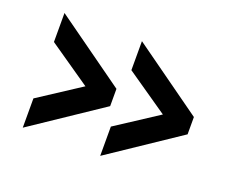

<svg xmlns="http://www.w3.org/2000/svg" viewBox="-80 -601 809 678"><g transform="rotate(20 324.5 -261.5)"><path d="M613 -223 349 -46V-156L507 -259L349 -368V-477L613 -288ZM322 -223 58 -46V-156L216 -259L58 -368V-477L322 -288Z"/></g></svg>

Font: PTCRaleway
Style: Bold
Weight: 700
Designer: Matt McInerney, Pablo Impallari, Rodrigo Fuenzalida
Foundry: Matt McInerney, Pablo Impallari, Rodrigo Fuenzalida
Version: Version 3.000g; ttfautohint (v1.5) -l 8 -r 28 -G 28 -x 14 -D